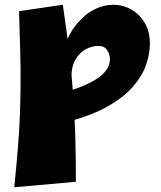

<svg xmlns="http://www.w3.org/2000/svg" viewBox="-20 -479 677 807"><path d="M40 308Q49 219 55 146Q61 73 63.5 7.5Q66 -58 66.5 -124Q67 -190 65 -265Q63 -340 60 -432L244 -459Q261 -345 271.5 -252Q282 -159 288 -74.5Q294 10 296.5 97Q299 184 299 285ZM260 34 231 -85Q302 -105 344 -124.5Q386 -144 407 -163Q428 -182 435 -198.5Q442 -215 442 -229Q442 -250 430.5 -268Q419 -286 393 -286Q367 -286 340.5 -272Q314 -258 297 -228.5Q280 -199 280 -153L221 -126Q226 -215 248.5 -278Q271 -341 305 -381Q339 -421 378 -440Q417 -459 456 -459Q497 -459 532 -439Q567 -419 588.5 -382.5Q610 -346 610 -295Q610 -253 594 -206.5Q578 -160 539 -115Q500 -70 432 -31.5Q364 7 260 34Z"/></svg>

Font: Marhey
Style: Bold
Weight: 700
Designer: Nur Syamsi & Bustanul Arifin
Foundry: Namelatype
Version: Version 1.000